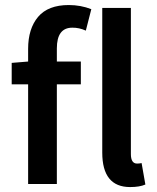

<svg xmlns="http://www.w3.org/2000/svg" viewBox="-20 -738 628 770"><path d="M502 12.2Q390.1 12.2 390.1 -126V-706.1H504.9V-120.1Q504.9 -82 529.8 -82Q538.6 -82 547.9 -84L563 2Q540 12.2 502 12.2ZM92.8 0V-399.9H26.9V-485.8L92.8 -491.2V-542Q92.8 -623 132.8 -670.4Q172.9 -717.8 255.9 -717.8Q303.7 -717.8 346.2 -701.2L324.2 -615.2Q297.4 -627.4 270 -627Q208 -627 208 -543.9V-491.2H304.2V-399.9H208V0Z"/></svg>

Font: SourceSansPro-Semibold
Style: Regular
Weight: 600
Designer: Paul D. Hunt
Foundry: Adobe Systems Incorporated
Version: Version 2.020;PS 2.0;hotconv 1.0.86;makeotf.lib2.5.63406